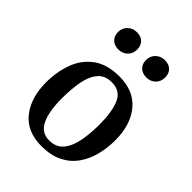

<svg xmlns="http://www.w3.org/2000/svg" viewBox="-217 -863 990 990"><g transform="rotate(45 278.0 -368.0)"><path d="M262 14Q156 14 101 -55Q46 -124 46 -236Q46 -312 70 -378Q94 -444 148.5 -484.5Q203 -525 293 -525Q397 -525 453.5 -457.5Q510 -390 510 -277Q510 -220 496.5 -167.5Q483 -115 453.5 -74Q424 -33 376.5 -9.5Q329 14 262 14ZM269 -35Q319 -35 346.5 -68Q374 -101 384.5 -156Q395 -211 395 -277Q395 -368 372 -422Q349 -476 285 -476Q237 -476 210 -445Q183 -414 172.5 -359.5Q162 -305 162 -233Q162 -140 187 -87.5Q212 -35 269 -35ZM329 -682Q329 -711 349 -730.5Q369 -750 399 -750Q429 -750 446 -733Q463 -716 463 -688Q463 -658 443.5 -638.5Q424 -619 394 -619Q364 -619 346.5 -636Q329 -653 329 -682ZM125 -682Q125 -711 145 -730.5Q165 -750 195 -750Q225 -750 242 -733Q259 -716 259 -687Q259 -658 239.5 -638.5Q220 -619 189 -619Q160 -619 142.5 -636Q125 -653 125 -682Z"/></g></svg>

Font: Literata 36pt Medium
Style: Italic
Weight: 500
Italic angle: -2°
Designer: Latin by Veronika Burian and Jose Scaglione. Greek by Irene Vlachou. Cyrillic by Vera Evstafieva
Foundry: TypeTogether
Version: Version 3.002